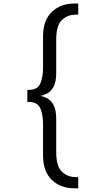

<svg xmlns="http://www.w3.org/2000/svg" viewBox="-20 -830 590 1064"><path d="M392.5 213.5Q315.5 213.5 267 166.8Q218.5 120 218.5 31.5V-139Q218.5 -198 202.5 -231.8Q186.5 -265.5 136.5 -265.5H131.5V-331.5H136.5Q186.5 -331.5 202.5 -365.2Q218.5 -399 218.5 -458V-628.5Q218.5 -717 267 -763.8Q315.5 -810.5 392.5 -810.5H413.5V-749H401Q354.5 -749 323 -719Q291.5 -689 291.5 -610V-424.5Q291.5 -376 277 -349.8Q262.5 -323.5 242 -312.5Q221.5 -301.5 202.5 -298.5Q221.5 -296 242 -285Q262.5 -274 277 -247.5Q291.5 -221 291.5 -173V12.5Q291.5 91.5 323 121.5Q354.5 151.5 401 151.5H413.5V213.5Z"/></svg>

Font: Trispace SemiCondensed Light
Style: Regular
Weight: 300
Width: 4
Designer: Tyler Finck
Foundry: Etcetera Type Company
Version: Version 1.210; ttfautohint (v1.8.3)